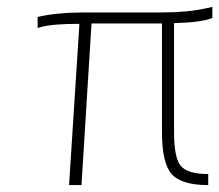

<svg xmlns="http://www.w3.org/2000/svg" viewBox="-20 -536 635 556"><path d="M449 -154V-468H245L216 0H180L210 -467Q133 -467 100 -458L89 -455V-487Q145 -500 226 -500H450Q523 -500 577 -512L595 -516V-484Q564 -471 484 -469V-154Q484 -78 504 -55Q524 -32 583 -32V0Q506 0 477.5 -31.5Q449 -63 449 -154Z"/></svg>

Font: Titillium Web ExtraLight
Style: Italic
Weight: 275
Italic angle: -13°
Version: Version 1.002;PS 57.000;hotconv 1.0.70;makeotf.lib2.5.55311